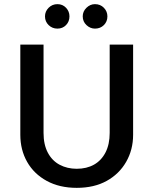

<svg xmlns="http://www.w3.org/2000/svg" viewBox="-20 -895 739 926"><path d="M190 -680H78V-245Q78 -172 111 -114Q144 -56 205.5 -22.5Q267 11 350 11Q434 11 494.5 -22.5Q555 -56 588.5 -114.5Q622 -173 622 -245V-680H509V-254Q509 -199 489 -160Q469 -121 433.5 -101Q398 -81 350 -81Q304 -81 267.5 -100.5Q231 -120 210.5 -159Q190 -198 190 -254ZM257 -757Q282 -757 298.5 -774Q315 -791 315 -816Q315 -840 298.5 -857.5Q282 -875 257 -875Q232 -875 214.5 -857.5Q197 -840 197 -816Q197 -791 214.5 -774Q232 -757 257 -757ZM438 -757Q464 -757 481 -774Q498 -791 498 -816Q498 -840 481 -857.5Q464 -875 438 -875Q415 -875 397 -857.5Q379 -840 379 -816Q379 -791 397 -774Q415 -757 438 -757Z"/></svg>

Font: Catamaran Thin SemiBold
Style: Regular
Weight: 600
Version: Version 2.000